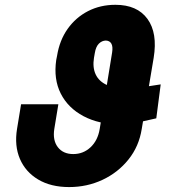

<svg xmlns="http://www.w3.org/2000/svg" viewBox="-20 -757 717 787"><path d="M638.7 -411.1 620.6 -272Q576.2 -261.7 550 -256.1Q523.9 -250.5 507.6 -248.8Q491.2 -247.1 474.6 -246.6Q385.7 -247.1 322.3 -280.8Q258.8 -314.5 229 -373.5Q199.2 -432.6 210.4 -510.7L213.9 -528.3Q224.1 -591.8 257.3 -638.7Q290.5 -685.5 340.8 -711.4Q391.1 -737.3 453.1 -737.3Q542.5 -737.3 584.5 -679.4Q626.5 -621.6 609.9 -520L561 -228.5Q549.8 -157.2 506.8 -103.5Q463.9 -49.8 400.4 -20Q336.9 9.8 263.2 9.8Q188.5 9.8 136.5 -21.2Q84.5 -52.2 61.5 -106Q38.6 -159.7 49.8 -228.5L66.4 -329.6H219.2L202.6 -228.5Q195.3 -182.1 217 -153.8Q238.8 -125.5 280.3 -125.5Q321.3 -125.5 351.1 -153.3Q380.9 -181.2 388.7 -228.5L439.5 -541.5Q443.4 -565.9 436.5 -578.1Q429.7 -590.3 413.6 -590.8Q397.5 -590.3 385.3 -578.1Q373 -565.9 368.7 -540L365.2 -520Q358.9 -480.5 372.1 -452.1Q385.3 -423.8 417.5 -408.9Q449.7 -394 499.5 -394Q511.2 -394 516.8 -394Q522.5 -394 532.7 -395.3Q543 -396.5 566.9 -400.1Q590.8 -403.8 638.7 -411.1Z"/></svg>

Font: Inter 17pt ExtraBold
Style: Italic
Weight: 800
Italic angle: -9.3988°
Version: Version 4.001;git-66647c0bb